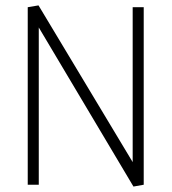

<svg xmlns="http://www.w3.org/2000/svg" viewBox="-20 -686 637 713"><path d="M513.7 0V-659.2H472.7V-84L123 -666L83 -659.2V0H124V-584L475.6 6.8Z"/></svg>

Font: Yaldevi Colombo ExtraLight
Style: Regular
Weight: 275
Designer: Sol Matas, Denzil Rajitha, Kosala Senevirathne and Pathum Egodawatta
Foundry: Mooniak
Version: Version 1.020 ; ttfautohint (v1.6)